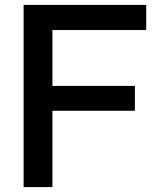

<svg xmlns="http://www.w3.org/2000/svg" viewBox="-20 -760 677 780"><path d="M193 0V-310H528V-411H193V-638H574V-740H76V0Z"/></svg>

Font: Be Vietnam Pro Medium
Style: Regular
Weight: 500
Designer: Lam Bao, Tony Le, Vietanh Nguyen
Foundry: Yellow Type Foundry
Version: Version 1.002